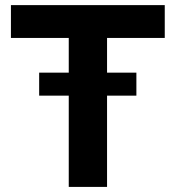

<svg xmlns="http://www.w3.org/2000/svg" viewBox="-20 -734 689 754"><path d="M400.4 0V-585H627V-713.9H22.9V-585H250V0ZM515.6 -448.7H133.8V-358.4H515.6Z"/></svg>

Font: Estedad-FD-VF Thin
Style: Regular
Weight: 100
Designer: Amin Abedi
Version: Version 5.0